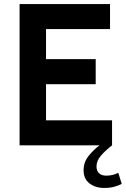

<svg xmlns="http://www.w3.org/2000/svg" viewBox="-20 -720 623 951"><path d="M77 0V-700H525V-576H208V-427H454V-303H208V-124H535V0ZM473 0H535Q501 26 479.5 51.5Q458 77 458 104Q458 127 471 138.5Q484 150 506 150Q523 150 537.5 146.5Q552 143 566 136L583 191Q567 199 546 205Q525 211 496 211Q453 211 423.5 188.5Q394 166 394 123Q394 83 419.5 51.5Q445 20 473 0Z"/></svg>

Font: Cabin VF Beta
Style: Regular
Weight: 400
Designer: Pablo Impallari
Foundry: Pablo Impallari. http://www.impallari.com Igino Marini. http://www.ikern.com
Version: Version 2.200